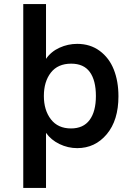

<svg xmlns="http://www.w3.org/2000/svg" viewBox="-20 -717 656 941"><path d="M94 204V-697H205.5V-428.5Q230.5 -464.5 271.8 -483.2Q313 -502 358.5 -502Q422 -502 468.5 -467.8Q515 -433.5 537.8 -376Q560.5 -318.5 560.5 -245Q560.5 -127.5 503.2 -59.2Q446 9 358.5 9Q313 9 271.2 -11.2Q229.5 -31.5 205.5 -66V204ZM195 -246.5Q195 -177 229.5 -132.2Q264 -87.5 328 -87.5Q388.5 -87.5 419.2 -129Q450 -170.5 450 -246.5Q450 -323 420.2 -364Q390.5 -405 329 -405Q263.5 -405 229.2 -361Q195 -317 195 -246.5Z"/></svg>

Font: HK Grotesk SemiBold
Style: Regular
Weight: 600
Designer: Alfredo Marco Pradil
Foundry: Hanken Design Co.
Version: Version 3.001;FEAKit 1.0